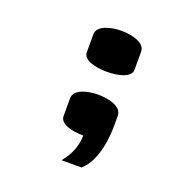

<svg xmlns="http://www.w3.org/2000/svg" viewBox="-102 -577 698 723"><g transform="rotate(20 247.0 -215.5)"><path d="M265.6 -227.5Q283.2 -227.5 300.3 -224.6Q317.4 -221.7 331.1 -215.8Q344.7 -210 353 -200.4Q361.3 -190.9 361.3 -177.7V-137.7Q361.3 -124 359.6 -99.9Q357.9 -75.7 351.8 -48.3Q345.7 -21 333.3 5.9Q320.8 32.7 299.8 51.8H219.7Q244.1 21.5 254.4 -7.3Q264.6 -36.1 264.6 -63.5Q247.1 -63.5 230 -65.9Q212.9 -68.4 199.7 -73.5Q186.5 -78.6 178.2 -86.9Q169.9 -95.2 169.9 -106.4V-177.7Q169.9 -190.9 178.2 -200.4Q186.5 -210 200.2 -215.8Q213.9 -221.7 231 -224.6Q248 -227.5 265.6 -227.5ZM265.6 -483.4Q283.2 -483.4 300.3 -480.5Q317.4 -477.5 331.1 -471.7Q344.7 -465.8 353 -456.5Q361.3 -447.3 361.3 -434.6V-362.3Q361.3 -351.1 353 -342.8Q344.7 -334.5 331.1 -329.3Q317.4 -324.2 300.3 -321.8Q283.2 -319.3 265.6 -319.3Q248 -319.3 231 -321.8Q213.9 -324.2 200.2 -329.3Q186.5 -334.5 178.2 -342.8Q169.9 -351.1 169.9 -362.3V-434.6Q169.9 -447.3 178.2 -456.5Q186.5 -465.8 200.2 -471.7Q213.9 -477.5 231 -480.5Q248 -483.4 265.6 -483.4Z"/></g></svg>

Font: Revalia
Style: Regular
Weight: 400
Designer: Johan Kallas, Mihkel Virkus
Foundry: Johan Kallas, Mihkel Virkus
Version: Version 1.001